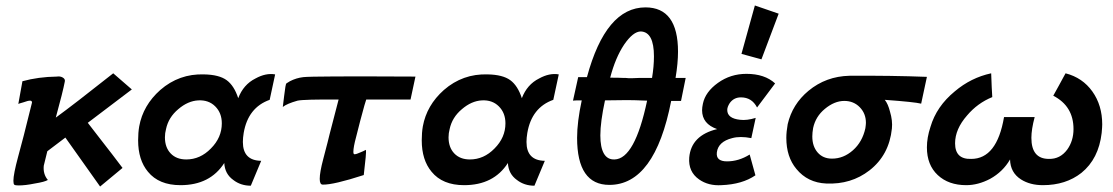

<svg xmlns="http://www.w3.org/2000/svg" viewBox="-20 -669 4069 702"><path d="M394 -401 462 -342 301 -220Q302 -218 347 -160.5Q392 -103 428 -55L346 13L219 -166L153 -116Q151 -108 140 -63Q137 -32 155 -11Q144 -4 107 2Q73 9 48 9Q36 9 32.5 6.5Q29 4 29 -8Q29 -32 46 -95Q53 -122 67 -174Q97 -292 97 -294Q97 -301 90 -301Q82 -301 66 -295Q48 -290 47 -289L62 -372Q120 -388 188 -389Q200 -391 209.5 -385.5Q219 -380 217 -371Q210 -334 184 -239Q250 -287 394 -401Z M986 -397 966 -304Q887 -276 871 -183Q868 -165 868 -150Q868 -82 935 -81L897 10Q860 10 833 -11Q802 -33 800 -73Q748 8 640 8Q561 8 521 -41Q485 -84 485 -156Q485 -184 489 -207Q503 -284 566 -340Q635 -400 726 -397Q781 -396 808.5 -376Q836 -356 851 -310Q870 -360 914 -382Q952 -403 986 -397ZM791 -218Q791 -256 767 -280Q743 -304 705 -302Q667 -300 632 -270Q596 -240 587 -197Q583 -182 583 -167Q583 -130 604 -108Q625 -86 661 -86Q712 -86 751 -126Q791 -166 791 -218Z M1499 -389 1481 -305H1319Q1317 -302 1297 -227Q1287 -187 1282 -168Q1272 -131 1272 -114Q1272 -105 1276 -105Q1283 -105 1298 -112Q1303 -114 1307.5 -116Q1312 -118 1314.5 -119.5Q1317 -121 1318 -121Q1320 -112 1310 -29Q1199 7 1160 6Q1149 6 1149 -15Q1149 -39 1162 -88Q1182 -164 1185 -178Q1198 -230 1218 -305Q1092 -306 1068 -301Q1029 -290 1014 -278L1019 -319Q1024 -362 1027 -364Q1036 -370 1040 -372Q1063 -384 1089 -387Q1122 -391 1499 -389Z M2023 -397 2003 -304Q1924 -276 1908 -183Q1905 -165 1905 -150Q1905 -82 1972 -81L1934 10Q1897 10 1870 -11Q1839 -33 1837 -73Q1785 8 1677 8Q1598 8 1558 -41Q1522 -84 1522 -156Q1522 -184 1526 -207Q1540 -284 1603 -340Q1672 -400 1763 -397Q1818 -396 1845.5 -376Q1873 -356 1888 -310Q1907 -360 1951 -382Q1989 -403 2023 -397ZM1828 -218Q1828 -256 1804 -280Q1780 -304 1742 -302Q1704 -300 1669 -270Q1633 -240 1624 -197Q1620 -182 1620 -167Q1620 -130 1641 -108Q1662 -86 1698 -86Q1749 -86 1788 -126Q1828 -166 1828 -218Z M2450 -384H2487L2470 -300H2434Q2374 7 2208 7Q2090 7 2090 -165Q2090 -223 2107 -302Q2076 -302 2075 -301L2094 -387H2126Q2195 -642 2340 -642Q2459 -642 2459 -480Q2459 -438 2450 -384ZM2316 -384H2364Q2371 -426 2371 -463Q2371 -552 2323 -554Q2295 -554 2262 -506Q2230 -458 2211 -385Q2242 -385 2261 -384Q2265 -384 2268 -384Q2271 -384 2274 -383.5Q2277 -383 2279 -383Q2281 -383 2283 -383Q2285 -383 2286 -383Q2287 -383 2288 -383Q2289 -383 2289 -383Q2298 -383 2316 -384ZM2346 -301Q2340 -301 2330.5 -301.5Q2321 -302 2303.5 -302.5Q2286 -303 2273 -303Q2230 -303 2192 -302Q2175 -223 2175 -174Q2175 -130 2188 -107.5Q2201 -85 2227 -86Q2301 -88 2346 -301Z M2740 -649 2827 -619 2764 -452 2691 -472ZM2814 -364 2748 -276Q2729 -313 2689 -313Q2663 -313 2648 -292Q2639 -278 2639 -267Q2639 -236 2686 -231Q2711 -228 2743 -238L2727 -164Q2686 -172 2657 -164Q2606 -151 2601 -112Q2599 -95 2608.5 -87Q2618 -79 2638 -79Q2681 -79 2721 -104L2742 -28Q2694 5 2618 8Q2570 11 2536 -13Q2496 -41 2500 -93Q2507 -174 2602 -197Q2547 -216 2547 -266Q2547 -276 2550 -290Q2559 -333 2605 -366Q2651 -399 2709 -399Q2776 -399 2814 -364Z M3369 -388 3348 -290Q3325 -296 3215 -304Q3227 -289 3234 -261Q3244 -228 3241 -199Q3231 -102 3159 -46Q3092 6 3001 2Q2933 -1 2892 -51Q2855 -95 2855 -165Q2855 -187 2860 -215Q2877 -288 2936 -337Q3000 -390 3086 -392Q3239 -393 3369 -388ZM3144 -200Q3146 -214 3146 -220Q3146 -254 3123.5 -277Q3101 -300 3067 -300Q3031 -300 2996 -271Q2962 -243 2953 -201Q2950 -184 2950 -170Q2950 -134 2969.5 -111.5Q2989 -89 3022 -89Q3064 -89 3098.5 -119.5Q3133 -150 3144 -200Z M4008 -183Q3997 -88 3934 -37Q3877 8 3793 8Q3746 8 3713 -13Q3674 -38 3673 -86Q3647 -41 3600 -15Q3556 8 3513 8Q3448 8 3408.5 -29Q3369 -66 3369 -130Q3369 -166 3382 -205Q3404 -280 3471 -335Q3530 -385 3604 -401Q3606 -342 3608 -314Q3554 -292 3516 -247Q3472 -197 3472 -145Q3472 -86 3531 -88Q3625 -88 3651 -241H3763Q3751 -196 3751 -165Q3751 -88 3815 -88Q3856 -87 3882 -122Q3905 -154 3905 -197Q3905 -281 3831 -319Q3842 -339 3852 -357Q3862 -375 3868 -386.5Q3874 -398 3876 -401Q3938 -385 3974 -334.5Q4010 -284 4010 -214Q4010 -205 4008 -183Z"/></svg>

Font: GFS Neohellenic Rg
Style: Bold Italic
Weight: 700
Italic angle: -12°
Designer: Designed by Takis Katsoulidis and George D. Matthiopoulos.
Foundry: Designed by Takis Katsoulidis and George D. Matthiopoulos.
Version: Version 1.0